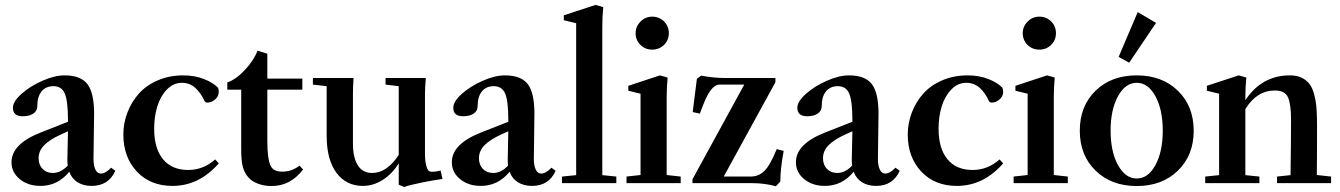

<svg xmlns="http://www.w3.org/2000/svg" viewBox="-20 -746 5459 782"><path d="M145 11.2Q94.2 11.2 60.5 -16.4Q26.9 -43.9 26.9 -85.4Q26.9 -160.2 147.5 -207L256.8 -250V-257.8Q256.8 -335 243.9 -365Q231 -395 197.8 -395Q166.5 -395 149.2 -373.5Q131.8 -352.1 131.8 -313Q131.8 -294.4 115.7 -283.4Q99.6 -272.5 72.8 -272.5Q32.7 -272.5 32.7 -307.1Q32.7 -332.5 67.6 -363.8Q102.5 -395 152.6 -417Q202.6 -439 243.2 -439Q308.6 -439 335.9 -403.6Q363.3 -368.2 363.3 -282.7Q363.3 -252.9 360.8 -101.6Q360.4 -73.2 368.2 -56.2Q376 -39.1 390.6 -39.1Q409.7 -39.1 432.6 -63L449.7 -50.3Q421.9 11.2 353.5 11.2Q320.3 11.2 296.4 -3.4Q272.5 -18.1 262.2 -46.4Q214.8 11.2 145 11.2ZM137.2 -101.6Q137.2 -74.7 153.3 -58.1Q169.4 -41.5 195.3 -41.5Q227.1 -41.5 255.9 -71.3Q254.4 -83 254.4 -96.2Q256.3 -173.3 256.8 -211.4L229 -198.7Q181.6 -177.2 159.4 -154.1Q137.2 -130.9 137.2 -101.6Z M682.6 11.2Q591.8 11.2 537.1 -47.6Q482.4 -106.4 482.4 -197.8Q482.4 -244.6 499 -287.8Q515.6 -331.1 545.9 -365Q576.2 -398.9 623 -418.9Q669.9 -439 726.1 -439Q773.4 -439 811.5 -423.8Q849.6 -408.7 867.7 -388.7Q871.1 -381.8 871.1 -372.6Q871.1 -353.5 856 -340.8Q840.8 -328.1 825.2 -328.1Q815.4 -328.1 812.5 -335.4Q798.3 -367.2 775.6 -387.9Q752.9 -408.7 720.7 -408.7Q686 -408.7 659.7 -381.3Q633.3 -354 620.6 -312.3Q607.9 -270.5 607.9 -222.2Q607.9 -141.1 644 -97.4Q680.2 -53.7 746.6 -53.7Q808.1 -53.7 856.4 -96.7L871.1 -80.6Q790.5 11.2 682.6 11.2Z M1086.4 11.7Q1056.2 11.7 1030.8 2.2Q1005.4 -7.3 991.2 -23.9Q975.6 -41.5 969 -66.4Q962.4 -91.3 962.4 -138.2V-380.9H905.8V-410.2Q942.4 -422.9 978.5 -462.2Q1014.6 -501.5 1028.8 -539.6L1068.8 -527.3V-425.8H1211.4V-380.9H1068.8V-171.9Q1068.8 -97.7 1082.5 -70.3Q1093.8 -46.9 1128.9 -46.9Q1168.9 -46.9 1199.7 -71.3L1214.4 -55.7Q1163.1 11.7 1086.4 11.7Z M1458 11.2Q1389.6 11.2 1350.1 -42.5Q1310.5 -96.2 1310.5 -192.4V-395L1254.4 -401.4V-428.2H1419.9Q1417.5 -394 1417.5 -363.3V-162.6Q1417.5 -104 1437.3 -72.8Q1457 -41.5 1495.6 -41.5Q1556.2 -41.5 1604 -115.2V-395L1550.3 -401.4V-428.2H1714.4Q1710.9 -390.1 1710.9 -363.3V-122.6Q1710.9 -92.3 1715.3 -74.5Q1719.7 -56.6 1725.3 -51.5Q1731 -46.4 1739.3 -46.4Q1756.8 -46.4 1774.4 -51.8L1782.2 -17.1Q1745.6 -12.2 1696.5 -2.2Q1647.5 7.8 1626.5 15.6L1604 6.3V-80.6Q1576.7 -37.1 1538.3 -12.9Q1500 11.2 1458 11.2Z M1938.5 11.2Q1887.7 11.2 1854 -16.4Q1820.3 -43.9 1820.3 -85.4Q1820.3 -160.2 1940.9 -207L2050.3 -250V-257.8Q2050.3 -335 2037.4 -365Q2024.4 -395 1991.2 -395Q1960 -395 1942.6 -373.5Q1925.3 -352.1 1925.3 -313Q1925.3 -294.4 1909.2 -283.4Q1893.1 -272.5 1866.2 -272.5Q1826.2 -272.5 1826.2 -307.1Q1826.2 -332.5 1861.1 -363.8Q1896 -395 1946 -417Q1996.1 -439 2036.6 -439Q2102.1 -439 2129.4 -403.6Q2156.7 -368.2 2156.7 -282.7Q2156.7 -252.9 2154.3 -101.6Q2153.8 -73.2 2161.6 -56.2Q2169.4 -39.1 2184.1 -39.1Q2203.1 -39.1 2226.1 -63L2243.2 -50.3Q2215.3 11.2 2147 11.2Q2113.8 11.2 2089.8 -3.4Q2065.9 -18.1 2055.7 -46.4Q2008.3 11.2 1938.5 11.2ZM1930.7 -101.6Q1930.7 -74.7 1946.8 -58.1Q1962.9 -41.5 1988.8 -41.5Q2020.5 -41.5 2049.3 -71.3Q2047.9 -83 2047.9 -96.2Q2049.8 -173.3 2050.3 -211.4L2022.5 -198.7Q1975.1 -177.2 1952.9 -154.1Q1930.7 -130.9 1930.7 -101.6Z M2269 0V-26.9L2326.7 -32.7V-651.4L2276.4 -663.6V-683.6L2405.8 -726.1L2437 -716.8Q2433.1 -679.2 2433.1 -635.7V-32.7L2490.2 -26.9V0Z M2636.2 -543.9Q2607.9 -543.9 2588.4 -563.2Q2568.8 -582.5 2568.8 -610.8Q2568.8 -638.2 2588.9 -658.2Q2608.9 -678.2 2636.2 -678.2Q2665 -678.2 2684.6 -658.7Q2704.1 -639.2 2704.1 -610.8Q2704.1 -582.5 2684.6 -563.2Q2665 -543.9 2636.2 -543.9ZM2531.7 0V-26.9L2588.9 -33.2V-364.3L2539.1 -376.5V-396.5L2668 -439L2699.2 -430.2Q2695.3 -391.1 2695.3 -347.7V-33.2L2752.4 -26.9V0Z M3140.1 12.7Q3095.2 0 3044.4 0H2800.3V-15.6L3011.2 -401.4H2910.6Q2890.1 -401.4 2870.6 -373Q2853 -347.2 2830.6 -283.2L2801.3 -289.6L2818.4 -425.3L2835.9 -438Q2884.8 -428.2 2939.9 -428.2H3138.2V-411.1L2927.7 -26.9H3037.1Q3070.3 -26.9 3093.8 -50.3Q3117.2 -73.7 3143.6 -138.7L3171.9 -131.3Q3158.2 -57.6 3158.2 -6.8Z M3339.8 11.2Q3289.1 11.2 3255.4 -16.4Q3221.7 -43.9 3221.7 -85.4Q3221.7 -160.2 3342.3 -207L3451.7 -250V-257.8Q3451.7 -335 3438.7 -365Q3425.8 -395 3392.6 -395Q3361.3 -395 3344 -373.5Q3326.7 -352.1 3326.7 -313Q3326.7 -294.4 3310.5 -283.4Q3294.4 -272.5 3267.6 -272.5Q3227.5 -272.5 3227.5 -307.1Q3227.5 -332.5 3262.5 -363.8Q3297.4 -395 3347.4 -417Q3397.5 -439 3438 -439Q3503.4 -439 3530.8 -403.6Q3558.1 -368.2 3558.1 -282.7Q3558.1 -252.9 3555.7 -101.6Q3555.2 -73.2 3563 -56.2Q3570.8 -39.1 3585.4 -39.1Q3604.5 -39.1 3627.4 -63L3644.5 -50.3Q3616.7 11.2 3548.3 11.2Q3515.1 11.2 3491.2 -3.4Q3467.3 -18.1 3457 -46.4Q3409.7 11.2 3339.8 11.2ZM3332 -101.6Q3332 -74.7 3348.1 -58.1Q3364.3 -41.5 3390.1 -41.5Q3421.9 -41.5 3450.7 -71.3Q3449.2 -83 3449.2 -96.2Q3451.2 -173.3 3451.7 -211.4L3423.8 -198.7Q3376.5 -177.2 3354.2 -154.1Q3332 -130.9 3332 -101.6Z M3877.4 11.2Q3786.6 11.2 3731.9 -47.6Q3677.2 -106.4 3677.2 -197.8Q3677.2 -244.6 3693.8 -287.8Q3710.4 -331.1 3740.7 -365Q3771 -398.9 3817.9 -418.9Q3864.7 -439 3920.9 -439Q3968.3 -439 4006.3 -423.8Q4044.4 -408.7 4062.5 -388.7Q4065.9 -381.8 4065.9 -372.6Q4065.9 -353.5 4050.8 -340.8Q4035.6 -328.1 4020 -328.1Q4010.3 -328.1 4007.3 -335.4Q3993.2 -367.2 3970.5 -387.9Q3947.8 -408.7 3915.5 -408.7Q3880.9 -408.7 3854.5 -381.3Q3828.1 -354 3815.4 -312.3Q3802.7 -270.5 3802.7 -222.2Q3802.7 -141.1 3838.9 -97.4Q3875 -53.7 3941.4 -53.7Q4002.9 -53.7 4051.3 -96.7L4065.9 -80.6Q3985.4 11.2 3877.4 11.2Z M4212.9 -543.9Q4184.6 -543.9 4165 -563.2Q4145.5 -582.5 4145.5 -610.8Q4145.5 -638.2 4165.5 -658.2Q4185.5 -678.2 4212.9 -678.2Q4241.7 -678.2 4261.2 -658.7Q4280.8 -639.2 4280.8 -610.8Q4280.8 -582.5 4261.2 -563.2Q4241.7 -543.9 4212.9 -543.9ZM4108.4 0V-26.9L4165.5 -33.2V-364.3L4115.7 -376.5V-396.5L4244.6 -439L4275.9 -430.2Q4272 -391.1 4272 -347.7V-33.2L4329.1 -26.9V0Z M4579.1 -490.7 4536.1 -514.2 4613.8 -696.8 4688.5 -652.8ZM4377.9 -213.9Q4377.9 -314 4442.1 -376.5Q4506.3 -439 4609.9 -439Q4712.9 -439 4777.3 -376.5Q4841.8 -314 4841.8 -213.4Q4841.8 -113.3 4777.3 -50.8Q4712.9 11.7 4609.9 11.7Q4506.8 11.7 4442.4 -50.8Q4377.9 -113.3 4377.9 -213.9ZM4533.4 -73.7Q4563.5 -19 4609.9 -19Q4656.2 -19 4686 -73.7Q4715.8 -128.4 4715.8 -213.9Q4715.8 -299.3 4686 -354Q4656.2 -408.7 4609.9 -408.7Q4563.5 -408.7 4533.4 -354Q4503.4 -299.3 4503.4 -213.9Q4503.4 -128.4 4533.4 -73.7Z M4888.7 0V-26.9L4945.3 -32.7V-364.3L4895.5 -376.5V-396.5L5024.9 -439L5056.2 -430.2Q5052.2 -391.1 5052.2 -347.7V-337.9Q5119.1 -439 5233.4 -439Q5261.2 -439 5281 -429.7Q5300.8 -420.4 5313 -404.5Q5325.2 -388.7 5332.3 -362.3Q5339.4 -335.9 5341.8 -306.9Q5344.2 -277.8 5344.2 -237.3Q5344.2 -99.6 5343.3 -33.2L5401.4 -26.9V0H5181.2V-26.9L5236.3 -32.7Q5238.3 -180.2 5238.3 -259.3Q5238.3 -321.8 5225.8 -349.6Q5213.4 -377.4 5172.9 -377.4Q5098.1 -377.4 5052.2 -301.3V-32.7L5109.4 -26.9V0Z"/></svg>

Font: Elstob 14pt SemiBold
Style: Regular
Weight: 600
Designer: Peter S. Baker
Version: Version 1.015